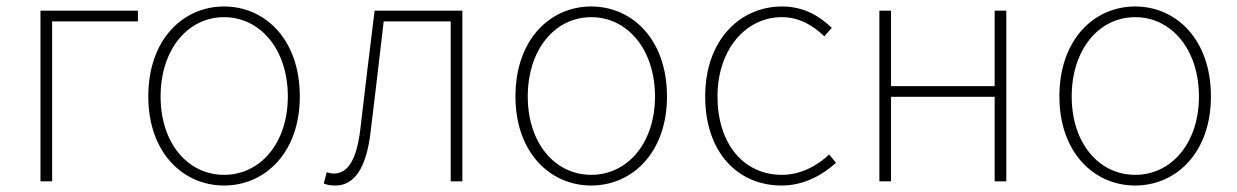

<svg xmlns="http://www.w3.org/2000/svg" viewBox="-20 -560 3819 593"><path d="M105 0H141V-494H406V-527H105Z M672 13C798 13 906 -88 906 -262C906 -439 798 -540 672 -540C546 -540 438 -439 438 -262C438 -88 546 13 672 13ZM672 -20C560 -20 476 -118 476 -262C476 -407 560 -507 672 -507C784 -507 869 -407 869 -262C869 -118 784 -20 672 -20Z M1016 13C1074 13 1112 -40 1125 -156C1139 -270 1152 -381 1165 -494H1372V0H1408V-527H1137C1122 -405 1107 -284 1093 -162C1082 -68 1055 -24 1011 -24C1002 -24 996 -26 989 -28L980 7C991 11 1000 13 1016 13Z M1806 13C1932 13 2040 -88 2040 -262C2040 -439 1932 -540 1806 -540C1680 -540 1572 -439 1572 -262C1572 -88 1680 13 1806 13ZM1806 -20C1694 -20 1610 -118 1610 -262C1610 -407 1694 -507 1806 -507C1918 -507 2003 -407 2003 -262C2003 -118 1918 -20 1806 -20Z M2394 13C2462 13 2518 -18 2562 -57L2541 -83C2504 -48 2453 -20 2395 -20C2275 -20 2196 -118 2196 -262C2196 -407 2283 -507 2395 -507C2449 -507 2491 -481 2526 -448L2549 -474C2514 -507 2467 -540 2395 -540C2268 -540 2158 -439 2158 -262C2158 -88 2260 13 2394 13Z M2696 0H2732V-261H3052V0H3088V-527H3052V-294H2732V-527H2696Z M3486 13C3612 13 3720 -88 3720 -262C3720 -439 3612 -540 3486 -540C3360 -540 3252 -439 3252 -262C3252 -88 3360 13 3486 13ZM3486 -20C3374 -20 3290 -118 3290 -262C3290 -407 3374 -507 3486 -507C3598 -507 3683 -407 3683 -262C3683 -118 3598 -20 3486 -20Z"/></svg>

Font: Harano Aji Gothic KR ExtraLight
Style: Regular
Weight: 250
Foundry: Masamichi Hosoda
Version: HaranoAjiGothicKR-ExtraLight version 20220220;ttx 4.29.1